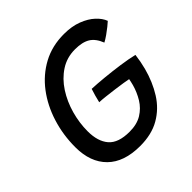

<svg xmlns="http://www.w3.org/2000/svg" viewBox="-180 -822 999 999"><g transform="rotate(-45 320.0 -322.5)"><path d="M298.5 24Q180 24 117.5 -38Q55 -100 55 -210.5Q55 -301 80.8 -383.2Q106.5 -465.5 155.2 -530Q204 -594.5 273.2 -631.8Q342.5 -669 429.5 -669Q487 -669 530.5 -652.2Q574 -635.5 601.8 -609.5Q629.5 -583.5 639.5 -556Q631.5 -548.5 615.8 -535.8Q600 -523 581.5 -510Q563 -497 547 -488.5Q529 -534.5 498.2 -553.2Q467.5 -572 414 -572Q354 -572 306.8 -541.2Q259.5 -510.5 226.5 -459.5Q193.5 -408.5 176.2 -346.8Q159 -285 159 -223.5Q159 -149 194.2 -108.2Q229.5 -67.5 312 -67.5Q366.5 -67.5 403 -90Q439.5 -112.5 461.8 -149Q484 -185.5 495.5 -227Q498 -236 500 -245.5Q502 -255 503.5 -263Q493 -265.5 468.8 -269.2Q444.5 -273 414.2 -277Q384 -281 355.5 -284.2Q327 -287.5 308.5 -288Q311.5 -302 318.2 -326.5Q325 -351 330 -365Q367 -363.5 419 -358.5Q471 -353.5 524 -346Q577 -338.5 616 -329Q610.5 -284.5 599.5 -242.5Q579 -165.5 541 -105.2Q503 -45 443.2 -10.5Q383.5 24 298.5 24Z"/></g></svg>

Font: Grandstander
Style: Italic
Weight: 400
Italic angle: -15°
Designer: Tyler Finck
Foundry: Etcetera Type Co
Version: Version 1.200; ttfautohint (v1.8.3)